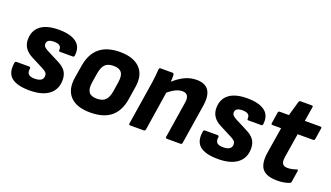

<svg xmlns="http://www.w3.org/2000/svg" viewBox="-61 -1049 2558 1484"><g transform="rotate(20 1217.5 -307.0)"><path d="M215 12Q110 12 64.5 -26.5Q19 -65 33 -148Q35 -161 47 -161H150Q162 -161 161 -148Q156 -115 171 -101Q186 -87 220 -87Q291 -87 291 -135Q291 -151 282 -161.5Q273 -172 251 -183L150 -235Q69 -276 69 -354Q69 -428 120 -467.5Q171 -507 269 -507Q366 -507 414 -471Q462 -435 453 -362Q451 -349 440 -349H335Q324 -349 325 -362Q329 -407 266 -407Q207 -407 207 -368Q207 -353 218.5 -342Q230 -331 255 -319L345 -273Q389 -251 409 -222.5Q429 -194 429 -151Q429 -73 373.5 -30.5Q318 12 215 12Z M714 12Q601 12 548 -44Q495 -100 512 -203L529 -307Q563 -507 773 -507Q884 -507 938.5 -451Q993 -395 976 -292L960 -190Q944 -87 883 -37.5Q822 12 714 12ZM725 -106Q771 -106 794.5 -128.5Q818 -151 827 -204L839 -283Q848 -338 829 -363.5Q810 -389 763 -389Q717 -389 694 -366.5Q671 -344 662 -291L649 -211Q641 -158 659 -132Q677 -106 725 -106Z M1040 0Q1027 0 1029 -13L1085 -368Q1089 -397 1092.5 -428Q1096 -459 1097 -482Q1097 -495 1111 -495H1207Q1219 -495 1220 -482Q1221 -472 1220.5 -456Q1220 -440 1219 -425Q1265 -466 1309.5 -486.5Q1354 -507 1403 -507Q1545 -507 1518 -336L1467 -13Q1465 0 1454 0H1343Q1329 0 1331 -13L1378 -312Q1390 -387 1329 -387Q1279 -387 1215 -334L1165 -13Q1162 0 1151 0Z M1765 12Q1660 12 1614.5 -26.5Q1569 -65 1583 -148Q1585 -161 1597 -161H1700Q1712 -161 1711 -148Q1706 -115 1721 -101Q1736 -87 1770 -87Q1841 -87 1841 -135Q1841 -151 1832 -161.5Q1823 -172 1801 -183L1700 -235Q1619 -276 1619 -354Q1619 -428 1670 -467.5Q1721 -507 1819 -507Q1916 -507 1964 -471Q2012 -435 2003 -362Q2001 -349 1990 -349H1885Q1874 -349 1875 -362Q1879 -407 1816 -407Q1757 -407 1757 -368Q1757 -353 1768.5 -342Q1780 -331 1805 -319L1895 -273Q1939 -251 1959 -222.5Q1979 -194 1979 -151Q1979 -73 1923.5 -30.5Q1868 12 1765 12Z M2252 12Q2161 12 2127.5 -31.5Q2094 -75 2109 -168L2143 -379H2073Q2059 -379 2062 -392L2076 -482Q2078 -495 2089 -495H2165L2199 -614Q2203 -626 2214 -626H2305Q2318 -626 2315 -614L2296 -495H2423Q2437 -495 2434 -482L2420 -392Q2417 -379 2407 -379H2279L2247 -180Q2241 -141 2252.5 -124Q2264 -107 2294 -107Q2326 -107 2363 -120Q2379 -126 2376 -110L2362 -19Q2360 -8 2349 -4Q2328 4 2303.5 8Q2279 12 2252 12Z"/></g></svg>

Font: Sofia Sans ExtraBold
Style: Italic
Weight: 800
Italic angle: -9°
Designer: Botio Nikoltchev, Ani Petrova
Foundry: lettersoup
Version: Version 4.100; ttfautohint (v1.8.4.7-5d5b)